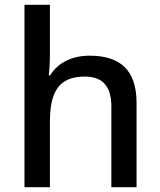

<svg xmlns="http://www.w3.org/2000/svg" viewBox="-20 -780 667 800"><path d="M188 -558V-760H82V0H188V-271C188 -393 222 -461 333 -461C409 -461 444 -419 444 -336V0H549V-351C549 -489 480 -548 353 -548C285 -548 223 -522 189 -466H183C186 -489 188 -522 188 -558Z"/></svg>

Font: Noto Sans Lao UI Med
Style: Regular
Weight: 500
Designer: Monotype Design Team
Foundry: Monotype Imaging Inc.
Version: Version 2.000